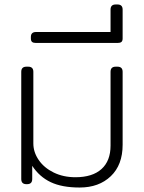

<svg xmlns="http://www.w3.org/2000/svg" viewBox="-20 -823 643 858"><path d="M124 -82V-23Q124 0 101 0H98Q75 0 75 -23V-502Q75 -525 98 -525H106Q129 -525 129 -502V-182Q129 -143 153 -108Q177 -73 220 -52Q263 -31 317 -31Q393 -31 433.5 -67.5Q474 -104 474 -172V-502Q474 -525 497 -525H505Q528 -525 528 -502V-176Q528 -86 475 -35.5Q422 15 336 15Q257 15 206.5 -9Q156 -33 124 -82Z M118 -651V-658Q118 -680 141 -680H474V-780Q474 -803 497 -803H505Q528 -803 528 -780V-651Q528 -640 522.5 -635.5Q517 -631 505 -631H141Q129 -631 123.5 -635.5Q118 -640 118 -651Z"/></svg>

Font: Mitr ExtraLight
Style: Regular
Weight: 250
Designer: Thanarat Vachiruckul
Foundry: Cadson Demak Co.,Ltd.
Version: Version 1.000